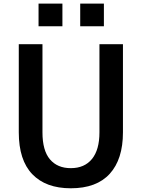

<svg xmlns="http://www.w3.org/2000/svg" viewBox="-20 -1015 776 1053"><path d="M83 -289.1V-772.5H212.9V-289.1Q212.9 -189.5 253.9 -141.1Q294.9 -92.8 368.2 -92.8Q443.4 -92.8 484.4 -143.1Q525.4 -193.4 525.4 -289.1V-772.5H654.3V-289.1Q654.3 -141.6 582 -62Q509.8 17.6 368.2 17.6Q231.4 17.6 157.2 -59.6Q83 -136.7 83 -289.1ZM191.4 -871.1V-995.1H322.3V-871.1ZM419.9 -871.1V-995.1H549.8V-871.1Z"/></svg>

Font: Gothic A1
Style: Bold
Weight: 700
Version: Version 2.50